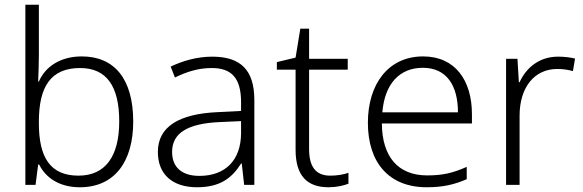

<svg xmlns="http://www.w3.org/2000/svg" viewBox="-20 -780 2461 810"><path d="M144 -550V-760H87V0H130L141 -86H145C172 -32 228 10 317 10C464 10 542 -99 542 -267C542 -448 462 -542 325 -542C233 -542 170 -497 144 -436H141C142 -463 144 -512 144 -550ZM318 -493C429 -493 483 -417 483 -268C483 -121 425 -39 311 -39C191 -39 144 -117 144 -260V-267C144 -414 194 -493 318 -493Z M875 -541C811 -541 750 -523 700 -499L718 -453C769 -478 818 -493 873 -493C954 -493 997 -454 997 -349V-312L900 -307C734 -300 646 -245 646 -139C646 -43 709 10 811 10C910 10 959 -30 997 -90H1000L1010 0H1053V-358C1053 -485 995 -541 875 -541ZM907 -265 997 -269V-217C996 -105 932 -38 821 -38C749 -38 706 -73 706 -139C706 -219 772 -259 907 -265Z M1373 -39C1312 -39 1284 -77 1284 -151V-486H1447V-532H1284V-659H1247L1227 -537L1148 -518V-486H1227V-148C1227 -37 1277 10 1366 10C1399 10 1430 3 1450 -5V-51C1431 -44 1403 -39 1373 -39Z M1765 -542C1617 -542 1532 -424 1532 -262C1532 -95 1620 10 1780 10C1848 10 1896 -1 1949 -24V-76C1890 -50 1848 -40 1782 -40C1660 -40 1592 -118 1591 -259H1971V-298C1971 -440 1901 -542 1765 -542ZM1764 -494C1865 -494 1912 -418 1912 -306H1593C1603 -427 1666 -494 1764 -494Z M2334 -541C2254 -541 2199 -493 2172 -433H2169L2163 -532H2115V0H2172V-292C2172 -411 2234 -489 2331 -489C2355 -489 2376 -486 2397 -480L2406 -533C2385 -538 2360 -541 2334 -541Z"/></svg>

Font: Noto Sans Kannada Light
Style: Regular
Weight: 300
Designer: Jelle Bosma - Monotype Design Team
Foundry: Monotype Imaging Inc.
Version: Version 2.005